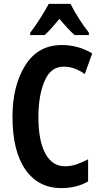

<svg xmlns="http://www.w3.org/2000/svg" viewBox="-20 -955 517 985"><path d="M230 -935Q215 -906 187 -862Q159 -818 135 -787V-775H209Q224 -788 243.5 -810Q263 -832 285 -858Q331 -803 363 -775H436V-787Q408 -823 383 -862.5Q358 -902 342 -935ZM415 -575 453 -681Q382 -724 297 -724Q175 -724 109.5 -619.5Q44 -515 44 -356Q44 -181 110 -85.5Q176 10 295 10Q372 10 432 -24V-138Q404 -123 374.5 -112.5Q345 -102 313 -102Q248 -102 212.5 -167.5Q177 -233 177 -355Q177 -465 208.5 -539Q240 -613 306 -613Q336 -613 363 -603Q390 -593 415 -575Z"/></svg>

Font: Noto Sans UI Condensed
Style: Bold
Weight: 700
Width: 3
Designer: Monotype Design Team
Foundry: Monotype Imaging Inc.
Version: 1.001